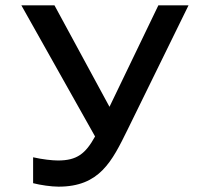

<svg xmlns="http://www.w3.org/2000/svg" viewBox="-20 -690 767 719"><path d="M197 -89C176 -89 139 -93 104 -101V-4C131 3 172 9 199 9C353 9 399 -85 458 -205L686 -670H573L390 -290L184 -670H60L336 -179C300 -114 268 -89 197 -89Z"/></svg>

Font: LT Wave Text Medium
Style: Regular
Weight: 500
Designer: Daniel Lyons
Version: Version 2.5 (Glyphs App)